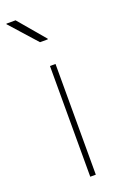

<svg xmlns="http://www.w3.org/2000/svg" viewBox="-165 -736 482 775"><g transform="rotate(-20 75.5 -348.0)"><path d="M104.5 -475.6V0H80.6V-475.6ZM13.2 -696.3 109.9 -582 108.9 -579.6H75.7L-26.9 -694.3L-25.9 -696.3Z"/></g></svg>

Font: Yantramanav Thin
Style: Regular
Weight: 250
Version: Version 1.001;PS 1.0;hotconv 1.0.72;makeotf.lib2.5.5900; ttf